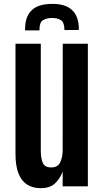

<svg xmlns="http://www.w3.org/2000/svg" viewBox="-20 -957 533 986"><path d="M189.9 9.3Q146.5 9.3 117.4 -10.3Q88.4 -29.8 74 -68.6Q59.6 -107.4 59.6 -166V-732.4H189.5V-186Q189.5 -144 199.7 -120.6Q210 -97.2 242.7 -97.2Q276.9 -97.2 289.3 -123.8Q301.8 -150.4 301.8 -185.1L302.2 -732.4H431.2V0H301.8V-76.2Q288.1 -39.1 262.2 -14.9Q236.3 9.3 189.9 9.3ZM108.9 -800.8V-807.1Q108.4 -871.1 142.1 -903.8Q175.8 -936.5 246.1 -937Q314.5 -938 349.4 -906Q384.3 -874 384.8 -810.5V-803.2L311 -802.7Q310.5 -843.3 291.7 -854.2Q272.9 -865.2 245.6 -864.7Q219.7 -864.3 200.9 -853.3Q182.1 -842.3 182.6 -800.8Z"/></svg>

Font: Antonio
Style: Bold
Weight: 700
Designer: Vernon Adams
Foundry: Vernon Adams
Version: Version 1.002